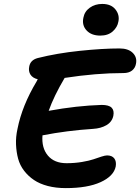

<svg xmlns="http://www.w3.org/2000/svg" viewBox="-20 -947 720 986"><path d="M495.1 -764.2Q449.2 -764.2 424.6 -790.8Q399.9 -817.4 408.2 -856Q414.1 -888.2 441.2 -907.5Q468.3 -926.8 504.9 -926.8Q550.8 -926.8 573 -898.4Q595.2 -870.1 587.9 -835.9Q583 -807.1 558.8 -785.6Q534.7 -764.2 495.1 -764.2ZM317.9 19Q267.1 19 225.3 8.1Q183.6 -2.9 154.3 -22.7Q125 -42.5 103.8 -70.1Q82.5 -97.7 73.2 -131.6Q64 -165.5 62.3 -204.3Q60.5 -243.2 69.8 -285.2Q93.3 -404.3 168 -528.8Q168.9 -530.8 170.9 -534.4Q172.9 -538.1 173.8 -540Q147.5 -546.4 136.5 -563.7Q125.5 -581.1 129.9 -604Q135.3 -638.7 173.8 -648.9Q272.9 -673.8 390.1 -686Q507.3 -698.2 594.2 -698.2Q638.7 -698.2 661.9 -675.3Q685.1 -652.3 678.2 -619.1Q674.3 -597.7 658 -584.7Q641.6 -571.8 613.8 -571.8Q474.6 -571.8 312 -546.9Q256.8 -453.6 230 -377.9Q374.5 -404.3 502 -408.2Q539.1 -408.2 553.2 -394Q567.4 -379.9 562 -352.1Q555.2 -320.8 526.6 -304.2Q498 -287.6 458 -285.2Q323.7 -276.4 198.2 -252Q192.9 -187.5 225.8 -148.2Q258.8 -108.9 321.8 -108.9Q363.3 -108.9 400.9 -115.2Q438.5 -121.6 459.7 -128.9Q481 -136.2 500.5 -142.6Q520 -148.9 529.8 -148.9Q555.2 -148.9 566.9 -133.5Q578.6 -118.2 574.2 -91.8Q564 -42.5 496.8 -11.7Q429.7 19 317.9 19Z"/></svg>

Font: Shantell Sans Bouncy
Style: Italic
Weight: 600
Italic angle: -11.31°
Designer: Stephen Nixon, Anya Danilova, Shantell Martin
Foundry: Arrow Type
Version: Version 1.006;[9816181b4]